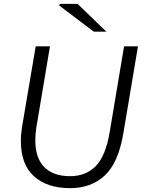

<svg xmlns="http://www.w3.org/2000/svg" viewBox="-20 -962 737 995"><path d="M88 -232Q88 -265 95 -309L165 -722H239L169 -305Q163 -269 163 -235Q163 -143 209.5 -96Q256 -49 343 -49Q424 -49 475.5 -100.5Q527 -152 548 -275L623 -722H695L619 -270Q593 -117 522.5 -52Q452 13 343 13Q224 13 156 -48.5Q88 -110 88 -232ZM286 -934 291 -942H382L531 -798H466Z"/></svg>

Font: Nebula Sans Book
Style: Regular
Weight: 400
Italic angle: -9°
Designer: Paul D. Hunt for Adobe (as Source Sans)
Foundry: Nebula Entertainment & Broadcasting LLC
Version: Version 1.010